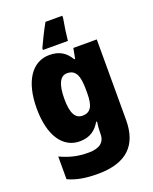

<svg xmlns="http://www.w3.org/2000/svg" viewBox="-180 -864 958 1201"><g transform="rotate(-20 299.5 -263.0)"><path d="M387 -752V-766H275C244 -711 223 -666 200 -617V-606H366C370 -647 378 -703 387 -752ZM226 -563C113 -563 38 -459 38 -275C38 -93 111 10 222 10C291 10 331 -22 359 -70H365C361 -46 359 -18 359 1V10C359 68 321 95 250 95C177 95 126 82 62 53V204C119 230 179 240 259 240C451 240 539 150 539 -17V-553H383L370 -485H364C334 -535 294 -563 226 -563ZM291 -418C350 -418 368 -372 368 -281V-256C368 -174 348 -135 293 -135C245 -135 221 -177 221 -272C221 -369 245 -418 291 -418Z"/></g></svg>

Font: Noto Sans Kannada SemiCondensed Black
Style: Regular
Weight: 900
Width: 4
Designer: Jelle Bosma - Monotype Design Team
Foundry: Monotype Imaging Inc.
Version: Version 2.005